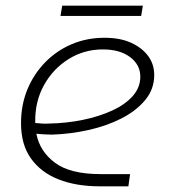

<svg xmlns="http://www.w3.org/2000/svg" viewBox="-20 -656 602 676"><path d="M331 0Q248 0 186 -24.5Q124 -49 89 -98Q54 -147 54 -222Q54 -286 76 -340Q98 -394 138 -435.5Q178 -477 231.5 -500Q285 -523 348 -523Q403 -523 441.5 -505.5Q480 -488 501.5 -459Q523 -430 523 -392Q523 -342 491 -303.5Q459 -265 406.5 -238.5Q354 -212 290.5 -198Q227 -184 163 -182Q149 -182 135 -183Q121 -184 108 -185Q120 -123 173.5 -83Q227 -43 334 -43H438L432 0ZM104 -223Q115 -222 127.5 -221Q140 -220 152 -221Q214 -222 272 -234Q330 -246 375.5 -267Q421 -288 447.5 -318Q474 -348 474 -386Q474 -428 438 -455Q402 -482 342 -482Q276 -482 221.5 -448Q167 -414 135 -356.5Q103 -299 104 -227Q104 -226 104 -225.5Q104 -225 104 -223ZM193 -600 199 -636H483L477 -600Z"/></svg>

Font: MuseoModerno ExtraLight
Style: Italic
Weight: 250
Italic angle: -9°
Designer: Pablo Cosgaya, Héctor Gatti, Marcela Romero, and the Authors of The MuseoModerno Project.
Foundry: Omnibus-Type Team
Version: Version 1.003